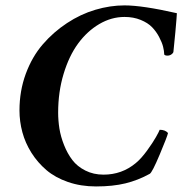

<svg xmlns="http://www.w3.org/2000/svg" viewBox="-20 -671 671 698"><path d="M432.6 -609.4Q384.8 -609.4 340.8 -583.5Q296.9 -557.6 263.9 -512.7Q231 -467.8 211.2 -402.3Q191.4 -336.9 191.4 -261.7Q191.4 -232.9 196 -203.6Q200.7 -174.3 212.9 -143.6Q225.1 -112.8 242.9 -89.4Q260.7 -65.9 290.3 -51Q319.8 -36.1 356.4 -36.1Q423.3 -36.1 473.6 -78.1Q493.7 -94.7 514.9 -124Q536.1 -153.3 547.1 -172.9Q558.1 -192.4 560.5 -199.2Q580.6 -199.2 590.8 -187.5Q588.4 -175.3 560.8 -109.6Q533.2 -43.9 524.4 -39.1Q481.9 -15.6 436 -4.4Q390.1 6.8 329.1 6.8Q273.9 6.8 227.3 -9.3Q180.7 -25.4 148.7 -52.7Q116.7 -80.1 94.2 -115.7Q71.8 -151.4 61.3 -190.4Q50.8 -229.5 50.8 -269.5Q50.8 -340.3 73.7 -402.6Q96.7 -464.8 135.3 -509.5Q173.8 -554.2 223.4 -586.9Q272.9 -619.6 326.7 -635.5Q380.4 -651.4 432.6 -651.4Q498 -651.4 623 -623Q623 -615.2 617.4 -553.2Q611.8 -491.2 610.4 -482.4Q609.4 -477.5 603 -473.1Q596.7 -468.8 588.9 -468.8Q580.1 -468.8 577.1 -472.7Q576.7 -485.8 572.8 -501.5Q568.8 -517.1 558.3 -536.9Q547.9 -556.6 532.7 -572.3Q517.6 -587.9 491.5 -598.6Q465.3 -609.4 432.6 -609.4Z"/></svg>

Font: Crimson
Style: BoldItalic
Weight: 700
Italic angle: -11°
Version: Version 0.8